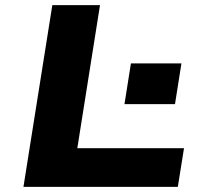

<svg xmlns="http://www.w3.org/2000/svg" viewBox="-20 -725 792 745"><path d="M71 0 183 -705H368L280 -150H694L670 0ZM463 -321 488 -479H684L659 -321Z"/></svg>

Font: Nunito Sans 7pt Expanded ExtraBold
Style: Italic
Weight: 800
Width: 7
Italic angle: -9°
Designer: Vernon Adams
Foundry: Vernon Adams
Version: Version 3.101;gftools[0.9.27]